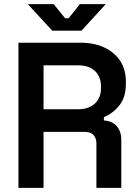

<svg xmlns="http://www.w3.org/2000/svg" viewBox="-20 -906 672 926"><path d="M69 0V-700H368Q434 -700 483 -677Q532 -654 559.5 -612.5Q587 -571 587 -513V-502Q587 -437 556 -398Q525 -359 481 -341V-325Q520 -323 542.5 -298Q565 -273 565 -231V0H445V-214Q445 -239 431.5 -254.5Q418 -270 388 -270H190V0ZM190 -379H356Q408 -379 437.5 -406.5Q467 -434 467 -480V-489Q467 -536 438 -563.5Q409 -591 356 -591H190ZM232 -758 114 -886H239L294 -818H311L365 -886H490L373 -758Z"/></svg>

Font: Space Grotesk Light SemiBold
Style: Regular
Weight: 600
Version: Version 2.000